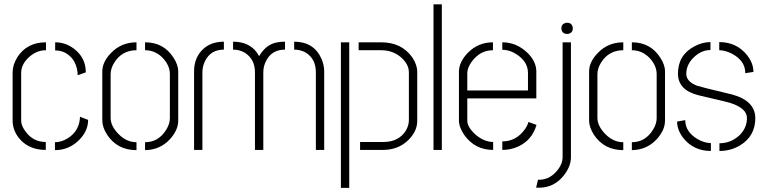

<svg xmlns="http://www.w3.org/2000/svg" viewBox="-20 -702 3576 899"><path d="M39.1 -137.7Q39.1 -85.9 78.1 -44.9Q122.1 0 194.3 0V-37.1Q133.8 -37.1 97.7 -88.9Q79.1 -114.3 79.1 -137.7V-360.4Q79.1 -402.3 118.2 -436.5Q152.3 -466.8 195.3 -466.8V-503.9Q106.4 -503.9 61.5 -434.6Q39.1 -398.4 39.1 -363.3ZM238.3 -465.8Q289.1 -465.8 321.3 -423.8Q338.9 -398.4 342.8 -365.2Q343.8 -359.4 343.8 -349.6L381.8 -363.3Q381.8 -432.6 325.2 -474.6Q286.1 -503.9 238.3 -503.9ZM237.3 1Q306.6 1 355.5 -51.8Q392.6 -91.8 392.6 -140.6L354.5 -155.3Q354.5 -146.5 353.5 -141.6Q346.7 -85 295.9 -53.7Q266.6 -36.1 237.3 -36.1Z M459 -137.7V-367.2Q459 -412.1 500 -454.1Q547.9 -503.9 619.1 -503.9V-466.8Q550.8 -466.8 514.6 -408.2Q498 -380.9 498 -354.5V-150.4Q498 -111.3 536.1 -73.2Q573.2 -36.1 619.1 -36.1V1Q529.3 1 481.4 -71.3Q459 -106.4 459 -137.7ZM659.2 1V-36.1Q721.7 -36.1 757.8 -93.8Q775.4 -122.1 775.4 -148.4V-354.5Q775.4 -397.5 738.3 -434.6Q704.1 -466.8 659.2 -466.8V-503.9Q746.1 -503.9 792 -432.6Q814.5 -398.4 814.5 -367.2V-137.7Q814.5 -91.8 774.4 -48.8Q728.5 0 659.2 1Z M888.7 0V-368.2Q888.7 -433.6 932.6 -473.6Q969.7 -506.8 1028.3 -506.8V-469.7Q965.8 -469.7 939.5 -415Q927.7 -390.6 927.7 -363.3V0ZM1071.3 -469.7V-506.8Q1145.5 -506.8 1182.6 -456.1Q1187.5 -448.2 1193.4 -439.5Q1223.6 -489.3 1266.6 -501Q1288.1 -506.8 1314.5 -506.8V-469.7Q1252 -469.7 1225.6 -416Q1212.9 -391.6 1212.9 -363.3V0H1173.8V-363.3Q1173.8 -423.8 1127.9 -454.1Q1102.5 -469.7 1071.3 -469.7ZM1357.4 -469.7V-506.8Q1449.2 -506.8 1485.4 -426.8Q1498 -396.5 1498 -368.2V0H1459V-363.3Q1459 -426.8 1411.1 -456.1Q1386.7 -469.7 1357.4 -469.7Z M1666 0V-37.1H1774.4Q1846.7 -37.1 1879.9 -89.8Q1894.5 -114.3 1894.5 -139.6V-363.3Q1894.5 -402.3 1855.5 -435.5Q1817.4 -466.8 1764.6 -466.8H1659.2V-503.9H1764.6Q1860.4 -503.9 1910.2 -433.6Q1933.6 -398.4 1933.6 -366.2V-135.7Q1933.6 -85.9 1889.6 -43.9Q1842.8 0 1772.5 0ZM1576.2 177.7V-503.9H1615.2V177.7Z M2009.8 0V-681.6H2048.8V0Z M2128.9 -137.7V-368.2Q2129.9 -412.1 2169.9 -454.1Q2218.8 -503.9 2288.1 -503.9V-466.8Q2228.5 -466.8 2189.5 -414.1Q2168 -384.8 2168 -360.4V-278.3H2452.1V-360.4Q2452.1 -411.1 2402.3 -445.3Q2368.2 -468.8 2332 -468.8V-503.9Q2397.5 -503.9 2448.2 -456.1Q2490.2 -416 2491.2 -369.1V-241.2H2168V-137.7Q2168 -106.4 2206.1 -72.3Q2245.1 -38.1 2289.1 -37.1V0Q2204.1 0 2154.3 -69.3Q2128.9 -106.4 2128.9 -137.7ZM2332 0V-40Q2397.5 -40 2437.5 -96.7Q2450.2 -114.3 2454.1 -130.9L2492.2 -117.2Q2470.7 -43.9 2403.3 -14.6Q2370.1 0 2332 0Z M2614.3 -503.9H2653.3V34.2Q2653.3 79.1 2616.2 124Q2572.3 175.8 2506.8 176.8H2490.2L2499 139.6H2509.8Q2558.6 136.7 2592.8 91.8Q2614.3 63.5 2614.3 34.2ZM2608.4 -569.3Q2608.4 -588.9 2627.9 -594.7Q2632.8 -595.7 2635.7 -595.7Q2655.3 -595.7 2661.1 -577.1Q2662.1 -573.2 2662.1 -569.3Q2662.1 -549.8 2643.6 -543.9Q2639.6 -543 2635.7 -543Q2615.2 -543 2609.4 -561.5Q2608.4 -566.4 2608.4 -569.3Z M2738.3 -137.7V-367.2Q2738.3 -412.1 2779.3 -454.1Q2827.1 -503.9 2898.4 -503.9V-466.8Q2830.1 -466.8 2793.9 -408.2Q2777.3 -380.9 2777.3 -354.5V-150.4Q2777.3 -111.3 2815.4 -73.2Q2852.5 -36.1 2898.4 -36.1V1Q2808.6 1 2760.7 -71.3Q2738.3 -106.4 2738.3 -137.7ZM2938.5 1V-36.1Q3001 -36.1 3037.1 -93.8Q3054.7 -122.1 3054.7 -148.4V-354.5Q3054.7 -397.5 3017.6 -434.6Q2983.4 -466.8 2938.5 -466.8V-503.9Q3025.4 -503.9 3071.3 -432.6Q3093.8 -398.4 3093.8 -367.2V-137.7Q3093.8 -91.8 3053.7 -48.8Q3007.8 0 2938.5 1Z M3150.4 -132.8 3188.5 -139.6Q3188.5 -85.9 3244.1 -51.8Q3277.3 -32.2 3308.6 -32.2V4.9Q3227.5 4.9 3178.7 -56.6Q3150.4 -93.8 3150.4 -132.8ZM3154.3 -356.4Q3154.3 -445.3 3232.4 -485.4Q3268.6 -504.9 3306.6 -504.9V-467.8Q3262.7 -467.8 3225.6 -430.7Q3193.4 -397.5 3193.4 -356.4Q3193.4 -320.3 3243.2 -300.8Q3259.8 -294.9 3378.9 -266.6Q3394.5 -262.7 3407.2 -259.8Q3515.6 -230.5 3516.6 -149.4Q3516.6 -64.5 3445.3 -21.5Q3402.3 4.9 3348.6 4.9V-31.2Q3403.3 -31.2 3444.3 -70.3Q3477.5 -104.5 3477.5 -149.4Q3477.5 -195.3 3397.5 -220.7Q3384.8 -224.6 3263.7 -252.9Q3256.8 -254.9 3251 -255.9Q3155.3 -279.3 3154.3 -356.4ZM3347.7 -466.8V-504.9Q3428.7 -504.9 3477.5 -444.3Q3507.8 -406.2 3507.8 -365.2L3469.7 -359.4Q3469.7 -418.9 3404.3 -452.1Q3373 -466.8 3347.7 -466.8Z"/></svg>

Font: Post No Bills Colombo Light
Style: Regular
Weight: 300
Designer: Kosala Senevirathne, Siva Puranthara, Lasantha Premarathna, Tharique Azeez
Foundry: Mooniak
Version: Version 1.220 ; ttfautohint (v1.6)